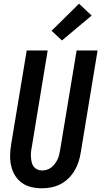

<svg xmlns="http://www.w3.org/2000/svg" viewBox="-20 -1007 546 1035"><path d="M206 8Q177 8 149 1.5Q121 -5 98.5 -21Q76 -37 61.5 -60.5Q47 -84 40.5 -111.5Q34 -139 34.5 -168.5Q35 -198 40 -228L124 -735H237L151 -212Q148 -198 147 -184.5Q146 -171 147 -158Q148 -145 151 -132Q154 -119 161.5 -109Q169 -99 181 -93.5Q193 -88 206 -88Q219 -88 232.5 -92Q246 -96 256.5 -104.5Q267 -113 275.5 -124Q284 -135 290 -147.5Q296 -160 299 -172.5Q302 -185 304 -198L393 -735H506L415 -183Q411 -158 403 -133.5Q395 -109 381.5 -86.5Q368 -64 348.5 -45Q329 -26 305.5 -14Q282 -2 256.5 3Q231 8 206 8ZM314 -789 258 -841 406 -987 474 -923Z"/></svg>

Font: Iosevka Term Curly
Style: Bold Italic
Weight: 700
Italic angle: -9°
Designer: Belleve Invis
Foundry: Belleve Invis
Version: Version 32.3.0